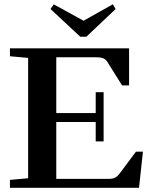

<svg xmlns="http://www.w3.org/2000/svg" viewBox="-20 -893 713 913"><path d="M361.8 -718.3 220.2 -850.1 235.8 -872.1 377.4 -794.4 516.6 -872.6 529.8 -850.1 390.6 -718.3ZM27.3 0V-37.6L113.8 -45.4V-617.7L27.3 -625.5V-663.1H593.8V-486.8H560.5L491.2 -597.7Q483.4 -610.4 471.7 -615.5Q460 -620.6 435.5 -620.6H247.6V-355.5H435.1V-454.6H472.7V-220.7H435.1V-313H247.6V-42.5H498.5Q516.6 -42.5 527.6 -48.3Q538.6 -54.2 550.3 -69.8L626.5 -171.9H659.7L641.1 0Z"/></svg>

Font: Elstob 8pt SemiBold
Style: Regular
Weight: 600
Designer: Peter S. Baker
Version: Version 1.015